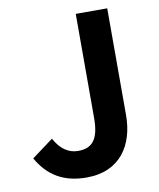

<svg xmlns="http://www.w3.org/2000/svg" viewBox="-84 -808 737 889"><g transform="rotate(-10 284.0 -363.5)"><path d="M252 14C411 14 481 -100 481 -239V-741H333V-251C333 -149 299 -114 234 -114C192 -114 153 -137 124 -191L23 -116C72 -30 144 14 252 14Z"/></g></svg>

Font: Source Han Sans CN
Style: Bold
Weight: 700
Designer: Ryoko NISHIZUKA 西塚涼子 (kana, bopomofo & ideographs); Paul D. Hunt (Latin, Greek & Cyrillic); Sandoll Communications 산돌커뮤니
Foundry: Adobe
Version: Version 2.001;hotconv 1.0.107;makeotfexe 2.5.65593